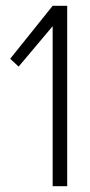

<svg xmlns="http://www.w3.org/2000/svg" viewBox="-20 -640 309 660"><path d="M161 0V-550L44 -411L15 -438L161 -620H211V0Z"/></svg>

Font: Smooch Sans Thin
Style: Regular
Weight: 400
Version: Version 1.010